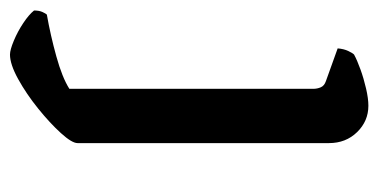

<svg xmlns="http://www.w3.org/2000/svg" viewBox="-266 -338 740 375"><g transform="rotate(90 103.5 -150.0)"><path d="M22 200Q13 200 -5 192.5Q-23 185 -39.5 174Q-56 163 -64 153Q-64 143 -61 136.5Q-58 130 -56 128Q-16 121 25.5 109.5Q67 98 89 84V-392Q89 -400 86 -407Q83 -414 74 -417L10 -440Q11 -452 15 -460.5Q19 -469 22 -472Q33 -478 51 -484.5Q69 -491 88.5 -495.5Q108 -500 122 -500Q152 -500 173.5 -478Q195 -456 195 -423V68Q195 79 175.5 100.5Q156 122 127.5 145Q99 168 70 184Q41 200 22 200Z"/></g></svg>

Font: Texturina 72pt SemiBold
Style: Regular
Weight: 600
Designer: Guillermo Torres Carreño
Foundry: Omnibus-Type
Version: Version 1.002; ttfautohint (v1.8.3)